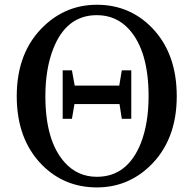

<svg xmlns="http://www.w3.org/2000/svg" viewBox="-20 -775 818 812"><path d="M484.4 -413.1 495.1 -477.5H535.2V-272.5H495.1L485.4 -335H294.9L284.2 -272.5H245.1V-477.5H284.2L295.9 -413.1ZM389.6 -27.3Q519.5 -27.3 576.2 -170.9Q608.4 -254.9 608.4 -368.2Q608.4 -558.6 526.4 -650.4Q471.7 -710.9 389.6 -710.9Q260.7 -710.9 205.1 -568.4Q171.9 -483.4 171.9 -368.2Q171.9 -179.7 252.9 -88.9Q307.6 -27.3 389.6 -27.3ZM389.6 -754.9Q527.3 -754.9 622.1 -658.2Q727.5 -549.8 727.5 -368.2Q727.5 -180.7 612.3 -71.3Q518.6 17.6 389.6 17.6Q252 17.6 157.2 -78.1Q50.8 -186.5 50.8 -368.2Q50.8 -555.7 166 -665Q260.7 -754.9 389.6 -754.9Z"/></svg>

Font: GenYoMin JP SemiBold
Style: Regular
Weight: 600
Version: Version 1.001;PS 1;hotconv 16.6.51;makeotf.lib2.5.65220 DEVE